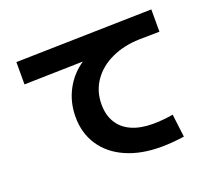

<svg xmlns="http://www.w3.org/2000/svg" viewBox="-122 -871 1183 1059"><g transform="rotate(-20 469.0 -341.5)"><path d="M265.6 -292Q265.6 -377.4 303.2 -449Q340.8 -520.5 408.2 -565.9L62.5 -557.6V-688.5L861.3 -707V-576.2L741.2 -574.2Q651.9 -571.8 579.6 -538.6Q507.3 -505.4 465.6 -445.8Q423.8 -386.2 423.8 -307.6Q423.8 -245.6 450.9 -201.2Q478 -156.7 529.8 -133.5Q581.5 -110.4 654.3 -110.4Q681.2 -110.4 714.1 -113.3Q747.1 -116.2 773.4 -121.1L790 13.7Q717.8 24.4 652.3 24.4Q535.6 24.4 448.2 -14.4Q360.8 -53.2 313.2 -124.8Q265.6 -196.3 265.6 -292Z"/></g></svg>

Font: Pretendard ExtraBold
Style: Regular
Weight: 800
Designer: Base glyphs from Inter by Rasmus Andersson; Hangeul glyphs from Noto Sans CJK(Source Han Sans) by Jang Soo-young and Kan
Foundry: Kil Hyung-jin
Version: Version 1.309